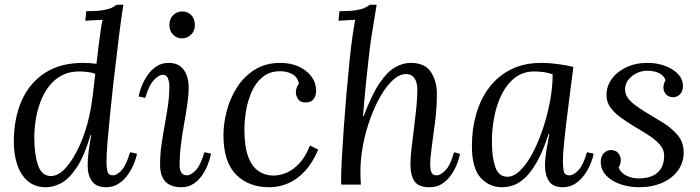

<svg xmlns="http://www.w3.org/2000/svg" viewBox="-20 -775 2940 806"><path d="M173 11Q127 11 97 -14.5Q67 -40 52.5 -83.5Q38 -127 38 -179Q38 -277 70.5 -351.5Q103 -426 168 -468.5Q233 -511 329 -511Q344 -511 358 -510Q372 -509 385 -507Q389 -543 393.5 -579.5Q398 -616 402.5 -646.5Q407 -677 411 -692Q393 -691 374.5 -690Q356 -689 338 -688L342 -728Q386 -728 410.5 -732Q435 -736 448 -742Q461 -748 469 -755H498Q489 -701 479.5 -623.5Q470 -546 456 -427Q449 -363 442.5 -299.5Q436 -236 431.5 -182Q427 -128 427 -92Q427 -73 431 -56Q435 -39 454 -39Q471 -39 491 -61Q511 -83 526 -136L555 -130Q552 -112 542.5 -88.5Q533 -65 517 -42Q501 -19 478 -4Q455 11 425 11Q385 11 366.5 -14Q348 -39 348 -79Q348 -108 352 -139.5Q356 -171 363 -208H360Q333 -117 300.5 -69.5Q268 -22 235.5 -5.5Q203 11 173 11ZM194 -36Q226 -36 257.5 -72Q289 -108 315 -166Q341 -224 355 -289Q363 -324 368.5 -367Q374 -410 380 -465Q364 -471 346.5 -473Q329 -475 312 -475Q270 -475 238.5 -458Q207 -441 185 -412Q163 -383 149.5 -347Q136 -311 130 -272Q124 -233 124 -196Q124 -128 139.5 -82Q155 -36 194 -36Z M688 -511Q730 -511 751 -482.5Q772 -454 772 -407Q772 -377 766.5 -338.5Q761 -300 753 -256Q745 -212 739.5 -167.5Q734 -123 734 -81Q734 -61 741.5 -50Q749 -39 765 -39Q782 -39 802.5 -61Q823 -83 838 -136L866 -130Q862 -109 852.5 -84.5Q843 -60 828 -38.5Q813 -17 791.5 -3Q770 11 742 11Q696 11 674 -13Q652 -37 652 -83Q652 -127 658 -168.5Q664 -210 671.5 -250.5Q679 -291 685 -332Q691 -373 691 -416Q691 -429 685.5 -445Q680 -461 663 -461Q647 -461 626 -439Q605 -417 590 -364L562 -370Q565 -388 574 -411.5Q583 -435 598.5 -458Q614 -481 636 -496Q658 -511 688 -511ZM745 -727Q768 -727 783 -711.5Q798 -696 798 -670Q798 -645 782 -629.5Q766 -614 744 -614Q722 -614 706.5 -629.5Q691 -645 691 -670Q691 -696 707 -711.5Q723 -727 745 -727Z M1157 -511Q1200 -511 1234 -495.5Q1268 -480 1287.5 -453.5Q1307 -427 1307 -394Q1307 -372 1296 -358.5Q1285 -345 1265 -345Q1241 -344 1231.5 -359Q1222 -374 1222 -385Q1222 -394 1224.5 -404Q1227 -414 1235 -423Q1230 -451 1207.5 -463.5Q1185 -476 1156 -476Q1113 -476 1084 -453Q1055 -430 1038 -393Q1021 -356 1013.5 -313.5Q1006 -271 1006 -231Q1006 -161 1021.5 -118.5Q1037 -76 1065 -57Q1093 -38 1128 -38Q1154 -38 1182 -49.5Q1210 -61 1236 -88.5Q1262 -116 1281 -164L1316 -147Q1291 -89 1258 -54.5Q1225 -20 1187.5 -4.5Q1150 11 1111 11Q1023 11 970.5 -42.5Q918 -96 918 -208Q918 -257 932 -310Q946 -363 975 -408.5Q1004 -454 1049.5 -482.5Q1095 -511 1157 -511Z M1784 11Q1737 11 1720 -14Q1703 -39 1703 -85Q1703 -113 1707.5 -151.5Q1712 -190 1717.5 -233Q1723 -276 1727.5 -320Q1732 -364 1732 -403Q1732 -415 1728 -429Q1724 -443 1714 -453.5Q1704 -464 1684 -464Q1657 -464 1630 -439.5Q1603 -415 1578.5 -373Q1554 -331 1534.5 -277.5Q1515 -224 1504 -166.5Q1493 -109 1493 -53Q1493 -38 1493.5 -25.5Q1494 -13 1495 0H1413Q1412 -7 1412 -12.5Q1412 -18 1412 -26Q1412 -53 1415 -109Q1418 -165 1423 -236.5Q1428 -308 1434.5 -383Q1441 -458 1448 -525.5Q1455 -593 1462 -639Q1466 -665 1467.5 -672Q1469 -679 1471 -692L1401 -688L1405 -728Q1449 -728 1473.5 -732Q1498 -736 1511 -742Q1524 -748 1532 -755H1561Q1557 -730 1552 -699Q1547 -668 1542 -638Q1537 -608 1534 -585Q1531 -560 1526.5 -520.5Q1522 -481 1517.5 -437.5Q1513 -394 1509.5 -354Q1506 -314 1504 -288H1507Q1541 -379 1574 -427Q1607 -475 1639.5 -493Q1672 -511 1704 -511Q1764 -511 1789 -472.5Q1814 -434 1814 -381Q1814 -326 1807 -268.5Q1800 -211 1793 -162.5Q1786 -114 1786 -85Q1786 -67 1790.5 -53Q1795 -39 1813 -39Q1830 -39 1850.5 -60.5Q1871 -82 1886 -136L1911 -129Q1908 -112 1899 -88Q1890 -64 1874.5 -41.5Q1859 -19 1836.5 -4Q1814 11 1784 11Z M2253 -511Q2283 -511 2319 -506.5Q2355 -502 2387 -494Q2379 -434 2371.5 -374.5Q2364 -315 2357.5 -261.5Q2351 -208 2347 -165.5Q2343 -123 2343 -99Q2343 -79 2346 -59Q2349 -39 2371 -39Q2388 -39 2408.5 -61Q2429 -83 2444 -136L2472 -130Q2469 -112 2459.5 -88.5Q2450 -65 2434 -42Q2418 -19 2395 -4Q2372 11 2342 11Q2302 11 2285 -14Q2268 -39 2268 -79Q2268 -108 2273.5 -142Q2279 -176 2286 -213H2283Q2259 -139 2233.5 -94.5Q2208 -50 2182.5 -27Q2157 -4 2133 3.5Q2109 11 2088 11Q2034 11 1997.5 -29Q1961 -69 1961 -163Q1961 -233 1979 -296Q1997 -359 2033.5 -407.5Q2070 -456 2125 -483.5Q2180 -511 2253 -511ZM2222 -475Q2177 -475 2143.5 -450Q2110 -425 2088 -382.5Q2066 -340 2055.5 -287.5Q2045 -235 2045 -180Q2045 -116 2059 -74.5Q2073 -33 2110 -33Q2137 -33 2164.5 -60Q2192 -87 2216 -132.5Q2240 -178 2259 -234.5Q2278 -291 2289 -350Q2300 -409 2300 -463Q2285 -469 2265 -472Q2245 -475 2222 -475Z M2662 11Q2622 11 2585 -1.5Q2548 -14 2525 -38Q2502 -62 2502 -96Q2502 -118 2514.5 -131.5Q2527 -145 2545 -145Q2565 -145 2575.5 -132Q2586 -119 2586 -103Q2586 -96 2584 -88Q2582 -80 2577 -72Q2585 -50 2609 -38Q2633 -26 2660 -26Q2714 -26 2741 -51Q2768 -76 2768 -121Q2768 -148 2749 -169Q2730 -190 2701 -208.5Q2672 -227 2641 -245Q2612 -263 2585.5 -282Q2559 -301 2542.5 -324Q2526 -347 2526 -376Q2526 -413 2548 -443.5Q2570 -474 2609 -492.5Q2648 -511 2699 -511Q2737 -511 2770.5 -499Q2804 -487 2825.5 -465Q2847 -443 2847 -413Q2847 -392 2835 -379.5Q2823 -367 2805 -367Q2787 -367 2776 -379Q2765 -391 2765 -407Q2765 -415 2767 -422.5Q2769 -430 2774 -438Q2769 -455 2749.5 -466.5Q2730 -478 2696 -478Q2674 -478 2653 -468Q2632 -458 2618 -440.5Q2604 -423 2604 -399Q2604 -380 2615.5 -364Q2627 -348 2646 -334Q2665 -320 2687 -306Q2723 -285 2761 -261.5Q2799 -238 2824.5 -208Q2850 -178 2850 -135Q2850 -93 2826.5 -60Q2803 -27 2760.5 -8Q2718 11 2662 11Z"/></svg>

Font: Lora Italic
Style: Italic
Weight: 400
Italic angle: -3°
Designer: Olga Karpushina, Alexei Vanyashin (Cyrillic)
Foundry: Cyreal
Version: Version 2.210; ttfautohint (v1.8.1.43-b0c9)